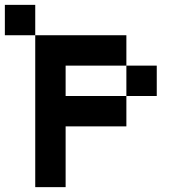

<svg xmlns="http://www.w3.org/2000/svg" viewBox="-20 -770 790 790"><path d="M0 -625V-750H125V-625ZM250 0H125V-625H500V-500H250V-375H500V-250H250ZM625 -375H500V-500H625Z"/></svg>

Font: Tiny5
Style: Regular
Weight: 400
Designer: Stefan Schmidt
Foundry: Made with Bits'n'Picas by Kreative Software
Version: Version 1.002; ttfautohint (v1.8.4.7-5d5b)